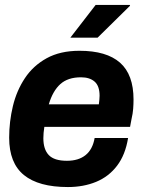

<svg xmlns="http://www.w3.org/2000/svg" viewBox="-20 -743 596 775"><path d="M254 12Q136 12 76.5 -36.5Q17 -85 17 -187Q17 -252 32 -314.5Q47 -377 80.5 -427.5Q114 -478 168.5 -508Q223 -538 301 -538Q410 -538 464.5 -490Q519 -442 519 -341Q519 -323 517.5 -303.5Q516 -284 511 -263L505 -231H159Q157 -218 156 -207Q155 -196 155 -185Q155 -140 177 -117Q199 -94 250 -94Q297 -94 325.5 -117Q354 -140 362 -186H497Q486 -118 452.5 -74Q419 -30 368 -9Q317 12 254 12ZM177 -322H379Q380 -331 381 -339.5Q382 -348 382 -356Q382 -396 362 -413.5Q342 -431 307 -431Q254 -431 223.5 -403.5Q193 -376 177 -322ZM264 -591 366 -723H504L505 -720L374 -591Z"/></svg>

Font: Archivo VF Beta
Style: Italic
Weight: 400
Italic angle: -10°
Designer: Hector Gatti
Foundry: Omnibus-Type
Version: Version 1.002